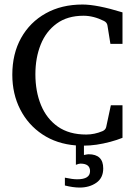

<svg xmlns="http://www.w3.org/2000/svg" viewBox="-20 -658 604 861"><path d="M529.3 -40Q517.1 -35.2 503.2 -30.5Q489.3 -25.9 474.6 -22Q410.6 -4.9 356.4 -4.9V37.1Q372.6 33.7 377 33.7Q442.9 33.7 442.9 97.2Q442.9 140.1 411.9 161.6Q380.9 183.1 337.4 183.1Q307.6 183.1 271 173.8V138.7Q304.7 146 326.2 146Q383.8 146 383.8 109.4Q383.8 75.7 340.8 75.7Q333.5 75.7 320.3 81.1V-5.9Q234.4 -12.7 170.2 -55.4Q106 -98.1 70.6 -167.5Q35.2 -236.8 35.2 -322.8Q35.2 -417 74.7 -487.8Q114.3 -558.6 185.1 -598.1Q255.9 -637.7 350.1 -637.7Q415 -637.7 529.3 -602.5V-461.4H475.1L461.9 -543.5Q460 -557.1 446.3 -564Q399.4 -587.4 354.5 -587.4Q282.2 -587.4 234.1 -552.2Q186 -517.1 162.4 -457.8Q138.7 -398.4 138.7 -325.2Q138.7 -248 163.8 -186.8Q189 -125.5 239.5 -90.1Q290 -54.7 366.7 -54.7Q403.3 -54.7 439.5 -69.8Q453.1 -75.7 456.1 -87.9L477.1 -186H529.3Z"/></svg>

Font: Annapurna SIL
Style: Regular
Weight: 400
Designer: Peter Martin, Annie Olsen
Foundry: SIL International
Version: Version 2.000